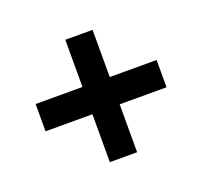

<svg xmlns="http://www.w3.org/2000/svg" viewBox="-74 -607 543 516"><g transform="rotate(-20 198.0 -349.0)"><path d="M237 -389H371V-311H237V-174H159V-311H25V-389H159V-524H237Z"/></g></svg>

Font: Adderley Bold
Style: Regular
Weight: 700
Designer: gorohovskiy
Version: Version 1.003 November 13, 2017